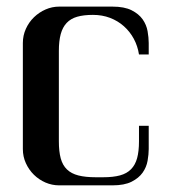

<svg xmlns="http://www.w3.org/2000/svg" viewBox="-20 -558 517 578"><path d="M398.4 -394Q394.5 -419.4 382.8 -441.2Q371.1 -462.9 353 -479Q335 -495.1 311.3 -504.2Q287.6 -513.2 259.8 -513.2Q231.9 -513.2 212.4 -507.6Q192.9 -502 180.7 -489Q168.5 -476.1 162.8 -455.3Q157.2 -434.6 157.2 -404.8V-132.8Q157.2 -102.1 162.8 -81.3Q168.5 -60.5 181.6 -47.9Q194.8 -35.2 216.1 -29.8Q237.3 -24.4 268.1 -24.4H290.5Q320.8 -24.4 341.3 -30Q361.8 -35.6 374.5 -48.6Q387.2 -61.5 392.8 -82Q398.4 -102.5 398.4 -132.8V-179.2H427.7V-109.4Q427.7 -93.3 424.3 -74Q420.9 -54.7 409.4 -38.3Q397.9 -22 376.2 -11Q354.5 0 318.4 0H158.2Q136.7 0 116.9 -8.5Q97.2 -17.1 82 -32Q66.9 -46.9 57.9 -66.7Q48.8 -86.4 48.8 -109.4V-428.7Q48.8 -451.2 57.9 -471.2Q66.9 -491.2 82.3 -506.1Q97.7 -521 117.2 -529.5Q136.7 -538.1 158.2 -538.1H318.4Q354.5 -538.1 376.2 -527.1Q397.9 -516.1 409.4 -499.8Q420.9 -483.4 424.3 -464.1Q427.7 -444.8 427.7 -428.7V-394Z"/></svg>

Font: Unique
Style: Regular
Weight: 400
Designer: Anna Pocius (aka Artmaker)
Foundry: Anna Pocius
Version: Version 1.000 2013 initial release